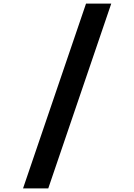

<svg xmlns="http://www.w3.org/2000/svg" viewBox="-20 -868 740 1058"><path d="M593 -848 246 170H107L454 -848Z"/></svg>

Font: Martian Mono SemiExpanded SemiBold
Style: Regular
Weight: 600
Monospace: yes
Version: Version 0.930